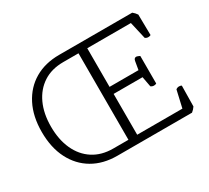

<svg xmlns="http://www.w3.org/2000/svg" viewBox="-128 -854 1157 1063"><g transform="rotate(-30 450.0 -322.5)"><path d="M444 -46V-599H347Q272 -599 219 -564.5Q166 -530 137.5 -468Q109 -406 109 -323Q109 -240 137.5 -177.5Q166 -115 219.5 -80.5Q273 -46 347 -46ZM824 0H347Q257 0 190.5 -39Q124 -78 87 -150.5Q50 -223 50 -323Q50 -422 87 -494.5Q124 -567 190.5 -606Q257 -645 347 -645H814Q828 -634 838 -619L840 -487Q834 -483 824 -483Q813 -483 804 -490L779 -599H500V-352H685L694 -405Q697 -423 711 -423Q715 -423 727 -418L733 -415V-239Q727 -235 717 -235Q706 -235 697 -242L685 -307H500V-46H789L814 -155Q823 -162 834 -162Q844 -162 850 -158L848 -26Q838 -11 824 0Z"/></g></svg>

Font: Scope One
Style: Regular
Weight: 400
Designer: Dalton Maag Ltd
Foundry: Dalton Maag Ltd
Version: Version 1.001; ttfautohint (v1.4.1) -l 11 -r 50 -G 50 -x 14 